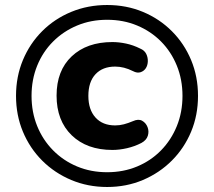

<svg xmlns="http://www.w3.org/2000/svg" viewBox="-20 -736 855 767"><path d="M408 11Q331 11 264.5 -17Q198 -45 148.5 -94.5Q99 -144 71.5 -210Q44 -276 44 -353Q44 -430 71.5 -496Q99 -562 148.5 -611.5Q198 -661 264.5 -688.5Q331 -716 408 -716Q485 -716 551 -688.5Q617 -661 666.5 -611.5Q716 -562 743.5 -496Q771 -430 771 -353Q771 -276 743.5 -210Q716 -144 666.5 -94.5Q617 -45 551 -17Q485 11 408 11ZM408 -48Q473 -48 528 -71Q583 -94 623.5 -135.5Q664 -177 686.5 -232.5Q709 -288 709 -353Q709 -418 686.5 -473.5Q664 -529 623.5 -570Q583 -611 528 -634Q473 -657 408 -657Q343 -657 288 -634Q233 -611 192 -570Q151 -529 128.5 -473.5Q106 -418 106 -353Q106 -288 128.5 -232.5Q151 -177 192 -135.5Q233 -94 288 -71Q343 -48 408 -48ZM429 -137Q327 -137 266.5 -195.5Q206 -254 206 -354Q206 -454 266.5 -511Q327 -568 429 -568Q455 -568 483.5 -562Q512 -556 540 -542Q557 -535 564 -521Q571 -507 570.5 -491Q570 -475 562.5 -463.5Q555 -452 541.5 -447.5Q528 -443 511 -452Q493 -461 475.5 -465.5Q458 -470 440 -470Q390 -470 361.5 -439.5Q333 -409 333 -353Q333 -298 361.5 -266.5Q390 -235 440 -235Q458 -235 475 -239.5Q492 -244 511 -252Q533 -262 548 -253.5Q563 -245 569.5 -228Q576 -211 570.5 -193.5Q565 -176 545 -165Q518 -151 487.5 -144Q457 -137 429 -137Z"/></svg>

Font: Nunito ExtraLight ExtraBold
Style: Regular
Weight: 800
Version: Version 3.602